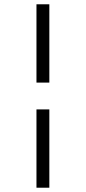

<svg xmlns="http://www.w3.org/2000/svg" viewBox="-20 -719 401 895"><path d="M150 -209H210V156H150ZM150 -699H210V-334H150Z"/></svg>

Font: Faustina VF Beta
Style: Regular
Weight: 400
Designer: Alfonso Garcia
Foundry: Omnibus-Type
Version: Version 1.006